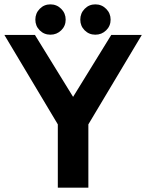

<svg xmlns="http://www.w3.org/2000/svg" viewBox="-20 -860 670 880"><path d="M630 -700 385 -290V0H245V-290L0 -700H140L315 -416L490 -700ZM142 -770Q142 -799 162 -819.5Q182 -840 211 -840Q240 -840 260.5 -819.5Q281 -799 281 -770Q281 -741 260.5 -721Q240 -701 211 -701Q182 -701 162 -721Q142 -741 142 -770ZM348 -770Q348 -799 368 -819.5Q388 -840 417 -840Q446 -840 466.5 -819.5Q487 -799 487 -770Q487 -741 466.5 -721Q446 -701 417 -701Q388 -701 368 -721Q348 -741 348 -770Z"/></svg>

Font: CAT North
Style: Regular
Weight: 400
Designer: Peter Wiegel
Foundry: Peter Wiegel
Version: Version 1.000